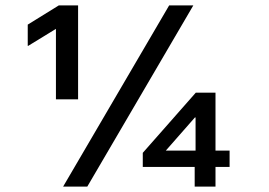

<svg xmlns="http://www.w3.org/2000/svg" viewBox="-20 -695 1003 715"><path d="M188.3 -325V-587.5L85 -524.2H83.3V-603.3L199.2 -675H270.8V-325ZM705 0V-73.3H511.7V-125.8L709.2 -350H782.5V-134.2H835V-73.3H782.5V0ZM597.5 -134.2H708.3V-257.5H705.8ZM215 0 610 -675H700L305 0Z"/></svg>

Font: Funnel Display Medium
Style: Regular
Weight: 500
Designer: NORD ID, Kristian Moeller
Foundry: Dicotype
Version: Version 1.000